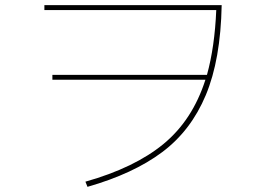

<svg xmlns="http://www.w3.org/2000/svg" viewBox="-20 -729 1040 744"><path d="M152 -709H839Q835 -498 777.5 -360.5Q720 -223 608.5 -139.5Q497 -56 319 -5L311 -25Q502 -79 614 -171.5Q726 -264 776 -420H183V-439H782Q812 -547 818 -690H152Z"/></svg>

Font: IBM Plex Sans JP Thin
Style: Regular
Weight: 100
Designer: Mike Abbink; Paul van der Laan; Pieter van Rosmalen; Wujin Sim; Yejin Wi; Jinhee Kim; Boomi Park; Yona Kim; Kichan Ma
Foundry: Sandoll Inc.
Version: Version 1.001